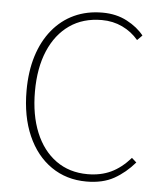

<svg xmlns="http://www.w3.org/2000/svg" viewBox="-50 -717 663 774"><g transform="rotate(5 281.0 -330.0)"><path d="M328 12Q247 12 185.5 -30.5Q124 -73 90 -150.5Q56 -228 56 -332Q56 -410 75.5 -472.5Q95 -535 132 -580Q169 -625 220 -648.5Q271 -672 334 -672Q390 -672 433.5 -649Q477 -626 502 -594L482 -574Q455 -606 417 -624Q379 -642 334 -642Q258 -642 203.5 -604Q149 -566 119.5 -496.5Q90 -427 90 -332Q90 -237 119 -166.5Q148 -96 202 -57Q256 -18 330 -18Q383 -18 424.5 -37.5Q466 -57 503 -99L522 -82Q485 -39 439.5 -13.5Q394 12 328 12Z"/></g></svg>

Font: Source Sans 3
Style: Regular
Weight: 200
Designer: Paul D. Hunt
Foundry: Adobe
Version: Version 3.046;hotconv 1.0.118;makeotfexe 2.5.65603